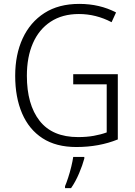

<svg xmlns="http://www.w3.org/2000/svg" viewBox="-20 -745 694 986"><path d="M356 -364H585V-29Q489 10 372 10Q268 10 198.5 -35Q129 -80 93.5 -162.5Q58 -245 58 -356Q58 -465 96.5 -548Q135 -631 208 -678Q281 -725 387 -725Q492 -725 576 -681L553 -631Q473 -673 385 -673Q300 -673 240 -633.5Q180 -594 149 -523Q118 -452 118 -356Q118 -208 183.5 -124.5Q249 -41 381 -41Q425 -41 461.5 -47.5Q498 -54 528 -65V-312H356ZM413 69Q404 103 386 145.5Q368 188 345 221H314V211Q321 195 330 167.5Q339 140 346 111Q353 82 356 61H413Z"/></svg>

Font: Noto Sans Arabic SemCond Light
Style: Regular
Weight: 300
Width: 4
Designer: Monotype Design Team, Nadine Chahine, Nizar Qandah and Khaled Hosny
Foundry: Monotype Imaging Inc.
Version: Version 2.012; ttfautohint (v1.8.4.7-5d5b)